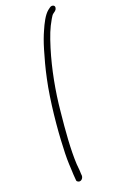

<svg xmlns="http://www.w3.org/2000/svg" viewBox="-173 -741 622 1002"><g transform="rotate(-20 138.0 -240.5)"><path d="M106 -346C82 -235 67 -79 64 16C61 66 62 105 64 134C65 163 66 181 67 189L68 202C68 207 71 210 75 212C88 220 104 208 105 191L104 179C104 170 103 152 100 124C96 43 104 -57 115 -163C125 -270 147 -387 179 -491C199 -555 212 -589 237 -632C244 -644 249 -652 255 -656L267 -665C271 -668 274 -673 275 -678C278 -689 271 -696 261 -696C256 -696 252 -694 248 -691L236 -682C213 -663 194 -625 178 -588C168 -566 156 -535 144 -494C132 -453 118 -404 106 -346Z"/></g></svg>

Font: Stray Cat
Style: CnObl
Weight: 400
Version: Version 1.0